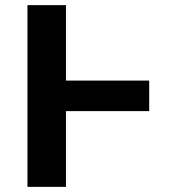

<svg xmlns="http://www.w3.org/2000/svg" viewBox="-20 -727 686 747"><path d="M560.5 -294.7H192.8V-413.5H560.5ZM236.6 0H86.8V-707H236.6Z"/></svg>

Font: WEMIX Pretendard Variable
Style: Regular
Weight: 400
Designer: Base glyphs from Inter by Rasmus Andersson; Hangeul glyphs from Noto Sans CJK(Source Han Sans) by Jang Soo-young and Kan
Foundry: Kil Hyung-jin
Version: Version 1.000;Glyphs 3.2 (3208)